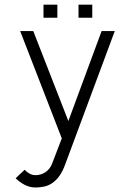

<svg xmlns="http://www.w3.org/2000/svg" viewBox="-20 -625 579 844"><path d="M68.7 -488.3 251.6 -16.7 209.7 92.5Q204.7 106.1 196.8 116Q188.9 125.9 179.1 132.3Q169.3 138.7 158.3 141.8Q147.2 145 136.2 145Q122.2 145 110.4 138.5Q98.5 132.1 88.3 121.2L48.8 158.6Q57.5 167 67.4 174.4Q77.3 181.8 88.2 187.3Q99.1 192.8 110.9 196Q122.8 199.2 135.4 199.2Q155.6 199.2 174.4 195.1Q193.2 191 209.6 179.8Q226 168.7 240.4 149.3Q254.7 129.9 266 99.2L484.5 -488.3H426.6L280.5 -93L126.3 -488.3ZM232.1 -604.6H171.2V-546.9H232.1ZM385.6 -604.6H325.1V-546.9H385.6Z"/></svg>

Font: SaysetthaMai Thin
Style: Regular
Weight: 100
Designer: John M. Durdin
Foundry: Lao Script for Windows
Version: Version 1.101